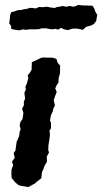

<svg xmlns="http://www.w3.org/2000/svg" viewBox="-20 -736 411 772"><path d="M26 -53 33 -72 28 -86 39 -101 35 -121 42 -130 45 -153 47 -166 57 -189 59 -206 63 -216 59 -232 62 -245 71 -259 74 -282 69 -299 76 -313V-328L81 -339L78 -363L84 -376L82 -387L88 -400L94 -423L91 -432L101 -445L107 -455L108 -486L132 -497L147 -504L155 -505L177 -504H193L207 -499L212 -483L222 -472L221 -440L216 -423L215 -404L208 -394L202 -380L208 -367L200 -345L196 -333L201 -312L195 -301L192 -288L185 -273L181 -251L185 -243V-220L179 -211L181 -196L179 -178L175 -154L174 -133L177 -123L168 -106L169 -86L159 -69L154 -55L149 -44L146 -19L130 -7L120 2L94 16L58 10L53 7L42 -2L27 -20L26 -31ZM56 -614 36 -617 25 -620V-632L17 -641L19 -657L21 -676L25 -687L38 -690L51 -695L66 -696L77 -699L91 -701L98 -704H110L124 -702L137 -708L152 -707L168 -709L183 -706L200 -704L210 -708L220 -709L231 -712L246 -709L260 -712L275 -709L286 -712L293 -716L316 -714H325L352 -713L359 -702L363 -690L371 -676L368 -659L367 -652L357 -639L345 -633L333 -630L325 -627L313 -616L300 -619L290 -621H273L253 -615L237 -618L226 -624L214 -617L203 -620L191 -618L181 -619L167 -622H147L138 -619L124 -618H117H100L82 -616L75 -618Z"/></svg>

Font: Winky Rough Medium
Style: Italic
Weight: 500
Italic angle: -8.97852°
Designer: Simon Atzbach
Foundry: typofactur
Version: Version 1.206; ttfautohint (v1.8.4.7-5d5b)